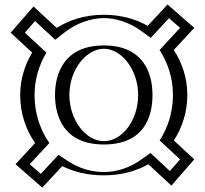

<svg xmlns="http://www.w3.org/2000/svg" viewBox="-20 -842 928 869"><path d="M269 -412.2C269 -516.7 326.8 -621.3 450 -621.3C574.1 -621.3 630.2 -516.7 630.2 -412.2C630.2 -307.6 577.5 -203.1 450 -203.1C323.4 -203.1 269 -310.2 269 -412.2ZM837.5 -121.1 744.5 -207.4C781.6 -265.3 802.8 -335.5 802.8 -412.2C802.8 -488.1 781.1 -557.5 743.8 -614.9L838 -716.4L741 -801.1L655.2 -708.6C597.4 -750.7 526.5 -775.1 450 -775.1C368.8 -775.1 293.2 -747.1 233 -699.3L134.7 -790.5L50 -693.5L148.2 -602.4C115.4 -547.5 96.4 -482.6 96.4 -412.2C96.4 -330 119.9 -255.2 161.5 -195.1L71.6 -98.2L168.6 -13.6L253.5 -105.1C308.4 -69 375.2 -48.4 450 -48.4C528.3 -48.4 599.1 -72.4 656.3 -113.8L752.9 -24.1ZM254 -412.2C254 -305.9 312.1 -188.1 450 -188.1C588.7 -188.1 645.2 -303.5 645.2 -412.2C645.2 -521.1 585.2 -636.3 450 -636.3C315.7 -636.3 254 -521.2 254 -412.2ZM816.7 -120 751.7 -45.7 657.4 -133.1 647.5 -125.9C592.8 -86.4 525.2 -63.4 450 -63.4C378 -63.4 314.1 -83.2 261.7 -117.6L251.1 -124.6L167.5 -34.4L93.1 -99.4L180.7 -193.7L173.8 -203.7C134.1 -261.1 111.4 -332.9 111.4 -412.2C111.4 -479.9 129.7 -542.1 161.1 -594.7L167.3 -605.1L70.9 -694.6L135.8 -769L232.3 -679.5L242.3 -687.5C300 -733.3 372.2 -760.1 450 -760.1C523.3 -760.1 591 -736.8 646.4 -696.5L657.1 -688.6L742.1 -780.2L816.5 -715.3L724.9 -616.6L731.3 -606.8C766.9 -551.8 787.8 -485.2 787.8 -412.2C787.8 -338.3 767.4 -270.9 731.9 -215.5L725.1 -204.9ZM254 -412.2C254 -521.2 315.7 -636.3 450 -636.3C585.2 -636.3 645.2 -521.1 645.2 -412.2C645.2 -303.5 588.7 -188.1 450 -188.1C312.1 -188.1 254 -305.9 254 -412.2ZM816.7 -120 725.1 -204.9 731.9 -215.5C767.4 -270.9 787.8 -338.3 787.8 -412.2C787.8 -485.2 766.9 -551.8 731.3 -606.8L724.9 -616.6L816.5 -715.3L742.1 -780.2L657.1 -688.6L646.4 -696.5C591 -736.8 523.3 -760.1 450 -760.1C372.2 -760.1 300 -733.3 242.3 -687.5L232.3 -679.5L135.8 -769L70.9 -694.6L167.3 -605.1L161.1 -594.7C129.7 -542.1 111.4 -479.9 111.4 -412.2C111.4 -332.9 134.1 -261.1 173.8 -203.7L180.7 -193.7L93.1 -99.4L167.5 -34.4L251.1 -124.6L261.7 -117.6C314.1 -83.2 378 -63.4 450 -63.4C525.2 -63.4 592.8 -86.4 647.5 -125.9L657.4 -133.1L751.7 -45.7ZM269 -412.2C269 -310.2 323.4 -203.1 450 -203.1C577.5 -203.1 630.2 -307.6 630.2 -412.2C630.2 -516.7 574.1 -621.3 450 -621.3C326.8 -621.3 269 -516.7 269 -412.2ZM837.5 -121.1 752.9 -24.1 656.3 -113.8C599.1 -72.4 528.3 -48.4 450 -48.4C375.2 -48.4 308.4 -69 253.5 -105.1L168.6 -13.6L71.6 -98.2L161.5 -195.1C119.9 -255.2 96.4 -330 96.4 -412.2C96.4 -482.6 115.4 -547.5 148.2 -602.4L50 -693.5L134.7 -790.5L233 -699.3C293.2 -747.1 368.8 -775.1 450 -775.1C526.5 -775.1 597.4 -750.7 655.2 -708.6L741 -801.1L838 -716.4L743.8 -614.9C781.1 -557.5 802.8 -488 802.8 -412.2C802.8 -335.5 781.6 -265.3 744.5 -207.4ZM229 -412.2C229 -316.3 267.9 -188.1 450 -188.1C632.7 -188.1 670.2 -313.8 670.2 -412.2C670.2 -510.7 629.4 -636.3 450 -636.3C271.5 -636.3 229 -510.8 229 -412.2ZM136.4 -412.2C136.4 -484.2 157.3 -549 190 -603.7L92.5 -694.1L138.6 -746.9L230.2 -661.9L269.2 -692.9C328 -739.5 395.2 -760.1 450 -760.1C501.9 -760.1 563.7 -742.5 619.6 -701.7L662.3 -670.7L744.9 -759.7L795.1 -715.9L702.2 -615.7C739.2 -558.6 762.8 -489.6 762.8 -412.2C762.8 -333.7 739.6 -263.9 702.6 -206.3L795 -120.6L748.9 -67.8L660.8 -149.6L620.8 -120.7C565.6 -80.8 504.4 -63.4 450 -63.4C397 -63.4 340.4 -78.2 288.2 -112.5L244.6 -141.2L164.7 -55L114.5 -98.8L203.3 -194.5C162 -254.2 136.4 -328.2 136.4 -412.2ZM294 -412.2C294 -527.2 371.1 -621.3 450 -621.3C529.8 -621.3 605.2 -527.1 605.2 -412.2C605.2 -297.3 533.3 -203.1 450 -203.1C367.8 -203.1 294 -299.8 294 -412.2ZM827.8 -412.2C827.8 -489.5 804 -558.1 766.6 -615.8L859.4 -715.9L738.2 -821.7L648.5 -724.9C596.3 -754.6 530.1 -775.1 450 -775.1C362.2 -775.1 291.4 -750.3 236.6 -715.6L131.8 -812.7L28.3 -694.1L125.6 -603.9C92.6 -548.6 71.4 -484.2 71.4 -412.2C71.4 -328.3 97.1 -254.9 138.9 -194.4L50.2 -98.8L171.4 7L261.6 -90.2C311.8 -65 374.9 -48.4 450 -48.4C532.1 -48.4 599.5 -69.1 651.4 -98.7L755.7 -2L859.2 -120.6L767 -206.1C804.4 -264.4 827.8 -333.7 827.8 -412.2Z"/></svg>

Font: Hussar Outliner
Style: Regular
Weight: 700
Foundry: Cannot Into Space Fonts
Version: Version 0.92